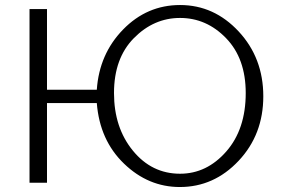

<svg xmlns="http://www.w3.org/2000/svg" viewBox="-20 -731 1132 768"><path d="M98.1 0V-694.8H168V-372.1H367.2Q377 -515.1 472.4 -613Q567.9 -710.9 700.2 -710.9Q836.4 -710.9 934.8 -605Q1033.2 -499 1033.2 -345.9Q1033.2 -192.9 934.6 -87.9Q835.9 17.1 699.2 17.1Q573.2 17.1 476.1 -76.4Q378.9 -169.9 367.2 -318.8H168V0ZM436 -358.9Q436 -220.7 511.5 -128.4Q586.9 -36.1 700.2 -36.1Q807.1 -36.1 885 -125Q962.9 -213.9 962.9 -358.9Q962.9 -497.1 884.5 -578.1Q806.2 -659.2 700.2 -659.2Q595.2 -659.2 515.6 -578.6Q436 -498 436 -358.9Z"/></svg>

Font: CMU Bright
Style: Roman
Weight: 500
Version: Version 0.7.0